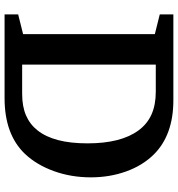

<svg xmlns="http://www.w3.org/2000/svg" viewBox="10 -770 760 819"><g transform="rotate(90 389.5 -360.0)"><path d="M255 -75H380Q433.6 -75 471.8 -91.5Q510 -108 536 -141Q563 -175 577 -227.9Q591 -280.7 591 -354Q591 -496 536 -571Q509 -608 468.3 -626.5Q427.6 -645 370 -645H255ZM41 -720H407Q556 -720 639 -636Q686 -588 711 -518Q736 -448 736 -368Q736 -284 709.5 -210.5Q683 -137 636 -87Q553 0 398 0H41V-58L125 -79V-641L41 -662Z"/></g></svg>

Font: Domine
Style: Regular
Weight: 400
Designer: Pablo Impallari, Rodrigo Fuenzalida, Brenda Gallo
Foundry: Pablo Impallari, Rodrigo Fuenzalida, Brenda Gallo
Version: Version 2.000;September 19, 2022;FontCreator 14.0.0.2877 64-